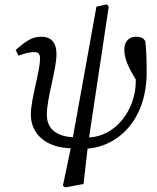

<svg xmlns="http://www.w3.org/2000/svg" viewBox="-20 -652 705 861"><path d="M306.2 13.1 323.1 -36.1C233.6 -36.3 190 -74 190 -138C190 -212.5 233.3 -340.2 233.3 -409.1C233.3 -460.2 210.1 -487.3 165.8 -487.3C127.7 -487.3 103.2 -474 50.1 -427.7L63.2 -402.4C94.8 -414.3 114.7 -418.3 133.6 -418.3C152.5 -418.3 159.5 -410.3 159.5 -389.4C159.5 -330.7 118.3 -209.4 118.3 -138.2C118.3 -52.7 184.6 12.9 306.2 13.1ZM272.2 188.2 354.5 173.1 375.6 -10.2 467.6 -622.2 459.5 -632.4 412.5 -622.3 302.1 -10.2 262 181 272.2 188.2ZM356.9 15.1C486 14.9 637.7 -93.4 637.7 -327.8C637.7 -368.8 636.6 -433.3 631.5 -467.2C624.4 -480.2 613.2 -487.3 590.2 -487.3C566.7 -487.3 537.6 -474.9 537.6 -427.8C537.6 -395.4 549.8 -354.3 602 -275.7L610.3 -343.8L580 -381.2C586 -347.5 588.9 -315.8 588.9 -287.2C588.9 -162.3 500.3 -35.3 367.9 -35.2L356.9 15.1Z"/></svg>

Font: Source Serif Variable
Style: Italic
Weight: 389
Italic angle: -12°
Designer: Frank Grießhammer
Foundry: Adobe Systems Incorporated
Version: Version 3.001;hotconv 1.0.111;makeotfexe 2.5.65597